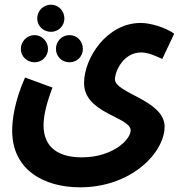

<svg xmlns="http://www.w3.org/2000/svg" viewBox="-20 -570 799 820"><path d="M198 -434C229 -434 255 -459 255 -491C255 -524 229 -550 198 -550C165 -550 139 -524 139 -491C139 -459 165 -434 198 -434ZM32 -12C32 153 164 230 322 230C542 230 683 81 683 -29C683 -142 471 -172 471 -231C471 -266 507 -346 583 -346C616 -346 656 -326 673 -318L724 -426C687 -453 622 -472 581 -472C437 -472 339 -323 339 -215C339 -85 538 -71 538 -13C538 26 462 102 329 102C230 102 166 60 166 -35C166 -72 176 -122 204 -196L87 -239C41 -136 32 -55 32 -12ZM128 -304C159 -304 185 -329 185 -361C185 -393 159 -420 128 -420C95 -420 69 -393 69 -361C69 -329 95 -304 128 -304ZM277 -304C309 -304 334 -329 334 -361C334 -394 309 -420 277 -420C244 -420 219 -394 219 -361C219 -329 244 -304 277 -304Z"/></svg>

Font: Noto Sans Arabic UI XCn
Style: Bold
Weight: 700
Width: 2
Designer: Monotype Design Team, Nadine Chahine and Nizar Qandah
Foundry: Monotype Imaging Inc.
Version: Version 2.010